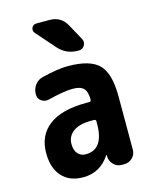

<svg xmlns="http://www.w3.org/2000/svg" viewBox="-117 -846 734 931"><g transform="rotate(-15 250.0 -380.5)"><path d="M315.4 -224.6V-236.3Q315.4 -245.1 305.7 -245.1H290Q231.4 -245.1 200.7 -222.2Q169.9 -199.2 169.9 -160.2Q169.9 -128.9 185.1 -111.8Q200.2 -94.7 224.6 -94.7Q315.4 -94.7 315.4 -224.6ZM250 -530.3Q361.3 -530.3 405.8 -485.4Q450.2 -440.4 450.2 -325.2V-56.6Q450.2 -33.2 433.1 -16.6Q416 0 392.6 0H379.9Q355.5 0 338.9 -17.1Q322.3 -34.2 321.3 -56.6V-64.5Q321.3 -65.4 320.3 -65.4Q318.4 -65.4 318.4 -64.5Q269.5 9.8 184.6 9.8Q116.2 9.8 78.1 -32.2Q40 -74.2 40 -150.4Q40 -238.3 103.5 -286.6Q167 -335 290 -335H305.7Q314.5 -335 315.4 -343.8V-344.7Q315.4 -384.8 299.3 -401.4Q283.2 -418 245.1 -418Q200.2 -418 119.1 -397.5Q99.6 -392.6 82.5 -404.3Q65.4 -416 65.4 -436.5V-438.5Q65.4 -464.8 80.6 -484.9Q95.7 -504.9 120.1 -510.7Q199.2 -530.3 250 -530.3ZM307.6 -719.7 351.6 -639.6Q360.4 -623 351.1 -606.4Q341.8 -589.8 323.2 -589.8H317.4Q259.8 -589.8 221.7 -631.8L137.7 -727.5Q127 -739.3 133.3 -754.4Q139.6 -769.5 157.2 -769.5H222.7Q280.3 -769.5 307.6 -719.7Z"/></g></svg>

Font: Rounded Mgen+ 2m bold
Style: Bold
Weight: 700
Designer: [Source Han Sans]
Ryoko NISHIZUKA  (kana & ideographs); Paul D. Hunt (Latin, Greek & Cyrillic); Wenlong ZHANG  (bopomofo
Version: Version 1.059.20150602